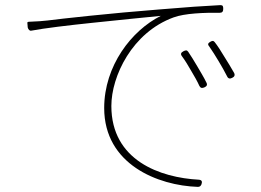

<svg xmlns="http://www.w3.org/2000/svg" viewBox="-20 -709 1020 750"><path d="M342 -620C444 -631 549 -641 608 -647C494 -590 387 -452 387 -287C387 -67 597 16 753 21C760 21 764 18 767 11C771 0 768 -6 757 -7C606 -15 415 -82 415 -295C415 -411 496 -582 658 -641C701 -657 779 -660 838 -659C848 -659 852 -664 852 -674C852 -684 851 -689 841 -689C781 -686 706 -681 601 -672C419 -658 211 -635 166 -629C148 -627 126 -625 94 -624C88 -624 86 -622 87 -618L88 -606V-603C90 -593 97 -588 101 -589C154 -599 246 -610 342 -620ZM750 -451C738 -472 725 -492 715 -507C710 -514 705 -513 697 -509C687 -504 684 -498 691 -489C703 -473 715 -453 727 -432C739 -412 751 -391 759 -373C764 -364 770 -364 779 -368C788 -372 791 -378 786 -387C776 -408 762 -430 750 -451ZM856 -488C843 -510 830 -530 819 -544C814 -551 809 -550 802 -546C793 -541 790 -536 797 -528C809 -511 822 -490 834 -470C846 -450 858 -429 867 -411C871 -402 878 -400 887 -405C896 -409 899 -416 894 -425C883 -445 869 -467 856 -488Z"/></svg>

Font: GenSenRounded2 TW EL
Style: Regular
Weight: 250
Version: Version 2.100;PS 2.1;hotconv 16.6.51;makeotf.lib2.5.65220 DE